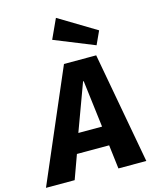

<svg xmlns="http://www.w3.org/2000/svg" viewBox="-191 -1065 925 1157"><g transform="rotate(-15 272.0 -487.0)"><path d="M383 -149H182L128 0H-51L247 -693H448L575 0H401ZM223 -269H371L335 -562H331ZM466 -751 216 -852 272 -974 504 -834Z"/></g></svg>

Font: Szlgxwxxxixliatcpuztgldltzi
Style: Regular
Weight: 700
Italic angle: -8°
Designer: Carrois Corporate & Edenspiekermann
Foundry: Carrois Corporate GbR & Edenspiekermann AG
Version: Version 2.001